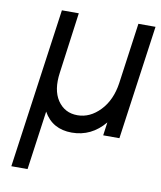

<svg xmlns="http://www.w3.org/2000/svg" viewBox="-80 -564 694 828"><g transform="rotate(10 267.0 -150.0)"><path d="M534 -500H459L422 -234Q411 -158 367 -112Q323 -66 268 -66Q212 -66 181 -112Q151 -157 162 -234L198 -500H124L26 200H97L133 -58Q172 12 257 12Q343 12 401 -58L393 0H464Z"/></g></svg>

Font: Unageo
Style: Regular-Italic
Weight: 400
Designer: Richard Sepsi
Foundry: Richard Sepsi
Version: Version 2.000